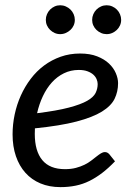

<svg xmlns="http://www.w3.org/2000/svg" viewBox="-20 -722 518 748"><path d="M287 -449.5Q255.5 -449.5 229 -436.5Q202.5 -423.5 182 -400.8Q161.5 -378 147 -347.2Q132.5 -316.5 124.5 -281Q201.5 -290.5 248 -302.8Q294.5 -315 319.5 -329.2Q344.5 -343.5 352.5 -360Q360.5 -376.5 360.5 -394.5Q360.5 -403.5 356.5 -413.2Q352.5 -423 343.8 -431Q335 -439 321 -444.2Q307 -449.5 287 -449.5ZM428 -93.5Q402.5 -67 378 -48.2Q353.5 -29.5 328.2 -17Q303 -4.5 275.2 1.2Q247.5 7 215.5 7Q172 7 137.5 -7.5Q103 -22 79 -48.8Q55 -75.5 42 -113.5Q29 -151.5 29 -198.5Q29 -237.5 37.2 -276.2Q45.5 -315 61.2 -350Q77 -385 99.8 -415Q122.5 -445 151.8 -466.8Q181 -488.5 216.2 -501Q251.5 -513.5 292 -513.5Q330.5 -513.5 358.5 -502.5Q386.5 -491.5 404.5 -474.5Q422.5 -457.5 431.2 -437Q440 -416.5 440 -398Q440 -365 426.5 -337.2Q413 -309.5 377 -287.2Q341 -265 278 -248.5Q215 -232 116 -222Q116 -216.5 115.8 -211.2Q115.5 -206 115.5 -200.5Q115.5 -133.5 144.8 -98.2Q174 -63 233 -63Q257 -63 275.8 -68Q294.5 -73 309.2 -80.2Q324 -87.5 335.2 -96.2Q346.5 -105 355.8 -112.2Q365 -119.5 373 -124.5Q381 -129.5 389 -129.5Q398.5 -129.5 406 -121ZM271.5 -644.5Q271.5 -633 267 -623Q262.5 -613 254.5 -605.5Q246.5 -598 236.2 -593.5Q226 -589 214.5 -589Q203 -589 193 -593.5Q183 -598 175.2 -605.5Q167.5 -613 163 -623Q158.5 -633 158.5 -644.5Q158.5 -656 163 -666.5Q167.5 -677 175.2 -684.8Q183 -692.5 193 -697Q203 -701.5 214.5 -701.5Q226 -701.5 236.2 -697Q246.5 -692.5 254.5 -684.8Q262.5 -677 267 -666.5Q271.5 -656 271.5 -644.5ZM452 -644.5Q452 -633 447.5 -623Q443 -613 435.2 -605.5Q427.5 -598 417.2 -593.5Q407 -589 395.5 -589Q384 -589 373.8 -593.5Q363.5 -598 355.8 -605.5Q348 -613 343.5 -623Q339 -633 339 -644.5Q339 -656 343.5 -666.5Q348 -677 355.8 -684.8Q363.5 -692.5 373.8 -697Q384 -701.5 395.5 -701.5Q407 -701.5 417.2 -697Q427.5 -692.5 435.2 -684.8Q443 -677 447.5 -666.5Q452 -656 452 -644.5Z"/></svg>

Font: Lato 2
Style: Italic
Weight: 400
Italic angle: -7°
Designer: Lukasz Dziedzic with Adam Twardoch and Botio Nikoltchev
Foundry: tyPoland Lukasz Dziedzic
Version: Version 2.015; 2015-08-06; http://www.latofonts.com/